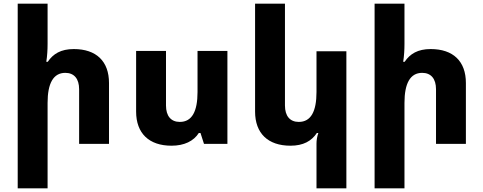

<svg xmlns="http://www.w3.org/2000/svg" viewBox="-20 -780 2620 1041"><path d="M238 -760H76V241H238V-222C238 -328 269 -385 334 -385C382 -385 409 -353 409 -296V0H571V-330C571 -448 502 -514 380 -514C310 -514 268 -488 239 -445H231C236 -476 238 -510 238 -542Z M1213 -504H1051V-281C1051 -176 1021 -119 955 -119C907 -119 880 -151 880 -208V-504H718V-175C718 -57 788 10 910 10C979 10 1030 -15 1058 -59H1067L1086 0H1213Z M1858 241V-502H1696V-281C1696 -176 1666 -119 1600 -119C1552 -119 1525 -151 1525 -208V-760H1363V-175C1363 -57 1433 10 1555 10C1624 10 1669 -15 1698 -59H1706C1699 -39 1696 -20 1696 -1V241Z M2173 -760H2011V241H2173V-222C2173 -328 2204 -385 2269 -385C2317 -385 2344 -353 2344 -296V0H2506V-330C2506 -448 2437 -514 2315 -514C2245 -514 2203 -488 2174 -445H2166C2171 -476 2173 -510 2173 -542Z"/></svg>

Font: Noto Sans Armenian Extra
Style: Regular
Weight: 800
Designer: Monotype Design Team
Foundry: Monotype Imaging Inc.
Version: Version 1.901